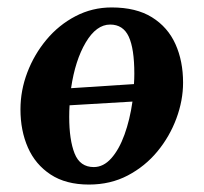

<svg xmlns="http://www.w3.org/2000/svg" viewBox="-20 -486 547 516"><path d="M219 10Q157 10 116 -17Q75 -44 55 -89.5Q35 -135 35 -192Q35 -243 53.5 -291.5Q72 -340 105 -379.5Q138 -419 183 -442.5Q228 -466 280 -466Q346 -466 388.5 -439.5Q431 -413 451.5 -367.5Q472 -322 472 -264Q472 -216 454 -167.5Q436 -119 403 -79Q370 -39 323.5 -14.5Q277 10 219 10ZM276 -420Q239 -420 210.5 -372Q182 -324 171 -249L340 -260Q341 -274 341 -288Q341 -355 326 -387.5Q311 -420 276 -420ZM232 -37Q258 -37 279 -60.5Q300 -84 314.5 -124Q329 -164 336 -213L167 -203Q166 -188 166 -172Q166 -110 180.5 -73.5Q195 -37 232 -37Z"/></svg>

Font: Spectral
Style: Bold Italic
Weight: 700
Italic angle: -10°
Designer: Jean-Baptiste Levee
Foundry: Production Type
Version: Version 2.001